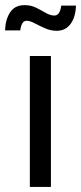

<svg xmlns="http://www.w3.org/2000/svg" viewBox="-56 -736 319 756"><path d="M61.5 0V-515.6H144.5V0ZM167 -614.7Q143.6 -614.7 121.1 -624.8Q98.6 -634.8 80.1 -644.5Q61.5 -654.3 49.3 -654.3Q36.6 -654.3 30.8 -642.1Q24.9 -629.9 23.9 -616.2H-36.1Q-34.7 -659.2 -16.1 -687.5Q2.4 -715.8 41 -715.8Q65.9 -715.8 86.4 -705.6Q106.9 -695.3 124.5 -685.1Q142.1 -674.8 158.2 -674.8Q180.2 -674.8 185.1 -713.9H243.2Q241.7 -668.9 221.9 -641.8Q202.1 -614.7 167 -614.7Z"/></svg>

Font: Inter Display
Style: Regular
Weight: 400
Designer: Rasmus Andersson
Foundry: rsms
Version: Version 4.001;git-9221beed3